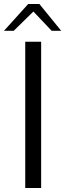

<svg xmlns="http://www.w3.org/2000/svg" viewBox="-50 -946 328 966"><path d="M77 0V-736H157V0ZM-30 -791 92 -926H148L258 -791H210L118 -888L19 -791Z"/></svg>

Font: Exo Thin
Style: Regular
Weight: 400
Version: Version 2.000